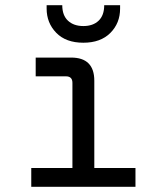

<svg xmlns="http://www.w3.org/2000/svg" viewBox="-20 -717 640 737"><path d="M100 0V-72H258V-399Q258 -424 233 -424H117V-496H253Q342 -496 342 -407V-72H500V0ZM300 -553Q233 -553 196 -591Q159 -629 159 -684V-697H219Q219 -658 241 -637.5Q263 -617 300 -617Q337 -617 358.5 -637.5Q380 -658 380 -697H441V-684Q441 -628 403.5 -590.5Q366 -553 300 -553Z"/></svg>

Font: DM Mono
Style: Regular
Weight: 400
Designer: Colophon Foundry
Foundry: Colophon Foundry
Version: Version 1.000; ttfautohint (v1.8.2.53-6de2)